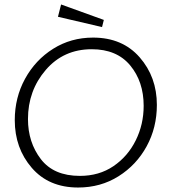

<svg xmlns="http://www.w3.org/2000/svg" viewBox="-20 -828 756 858"><path d="M436 -707 239 -753 253 -808 444 -739ZM396 -660Q527 -660 604 -572Q681 -484 681 -359Q681 -258 635.5 -174.5Q590 -91 510 -40.5Q430 10 329 10Q198 10 122 -78Q46 -166 46 -291Q46 -392 92 -476Q138 -560 217.5 -610Q297 -660 396 -660ZM337 -42Q423 -42 487 -85.5Q551 -129 586.5 -200.5Q622 -272 622 -355Q622 -463 562 -535.5Q502 -608 390 -608Q264 -608 184.5 -515.5Q105 -423 105 -296Q105 -192 162.5 -117Q220 -42 337 -42Z"/></svg>

Font: Zilla Slab Light
Style: Italic
Weight: 300
Italic angle: -6°
Designer: Typotheque.com
Foundry: Typotheque type foundry
Version: Version 1.1; 2017; ttfautohint (v1.6)